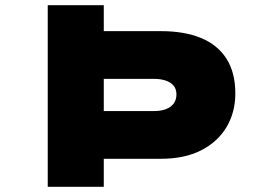

<svg xmlns="http://www.w3.org/2000/svg" viewBox="-20 -720 1057 740"><path d="M164 0V-700H380V-600H600Q691 -600 755 -573.5Q819 -547 853 -493.5Q887 -440 887 -360Q887 -287 853 -230Q819 -173 755 -140.5Q691 -108 600 -108H380V0ZM380 -292H575Q599 -292 618.5 -299Q638 -306 649 -320.5Q660 -335 660 -356Q660 -377 649 -390Q638 -403 618.5 -409.5Q599 -416 575 -416H380Z"/></svg>

Font: Lexend Zetta Black
Style: Regular
Weight: 900
Designer: Bonnie Shaver-Troup, Thomas Jockin
Foundry: Lexend
Version: Version 1.007